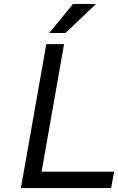

<svg xmlns="http://www.w3.org/2000/svg" viewBox="-20 -963 604 983"><path d="M232 -794 354 -943H472L315 -794ZM87 0 217 -737H308L193 -84H564L549 0Z"/></svg>

Font: Tomorrow
Style: Italic
Weight: 400
Italic angle: -10°
Designer: Tony de Marco, Monica Rizzolli
Foundry: Just in Type
Version: Version 2.002